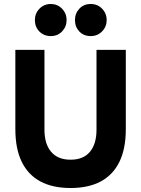

<svg xmlns="http://www.w3.org/2000/svg" viewBox="-20 -931 708 963"><path d="M334 12Q244 12 182.5 -21Q121 -54 89 -119.5Q57 -185 57 -283V-681H203V-280Q203 -209 236.5 -169.5Q270 -130 334 -130Q398 -130 431 -169.5Q464 -209 464 -280V-681H611V-283Q611 -185 579 -119.5Q547 -54 485.5 -21Q424 12 334 12ZM155 -830Q155 -864 178 -887.5Q201 -911 235 -911Q268 -911 291 -887.5Q314 -864 314 -830Q314 -797 291.5 -773.5Q269 -750 235 -750Q200 -750 177.5 -773Q155 -796 155 -830ZM356 -830Q356 -864 378 -887.5Q400 -911 435 -911Q469 -911 492 -887.5Q515 -864 515 -830Q515 -797 492 -773.5Q469 -750 435 -750Q400 -750 378 -773Q356 -796 356 -830Z"/></svg>

Font: Gabarito
Style: Bold
Weight: 700
Designer: Leandro Assis / Alvaro Franca / Felipe Casaprima
Foundry: Naipe Foundry
Version: Version 1.000